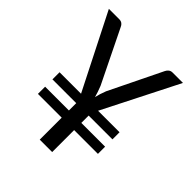

<svg xmlns="http://www.w3.org/2000/svg" viewBox="-196 -844 973 973"><g transform="rotate(45 290.0 -358.0)"><path d="M351 -312.5H505V-261.5H334.5V-209H505V-157.5H334.5V0H245.5V-157.5H75V-209H245.5V-261.5H75V-312.5H229L24.5 -716.5H98.5Q111.5 -716.5 119.8 -710.2Q128 -704 132 -694L270.5 -411Q277.5 -394 282.2 -379.5Q287 -365 291 -350.5Q297 -378 310 -411L448 -694Q452 -702.5 460.2 -709.5Q468.5 -716.5 481 -716.5H555.5Z"/></g></svg>

Font: Lato-Regular
Style: Regular
Weight: 400
Designer: Lukasz Dziedzic with Adam Twardoch and Botio Nikoltchev
Foundry: tyPoland Lukasz Dziedzic
Version: Version 2.015; 2015-08-06; http://www.latofonts.com/